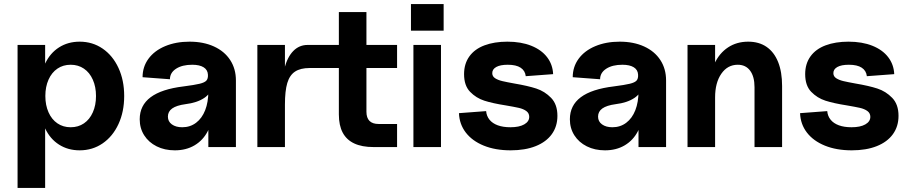

<svg xmlns="http://www.w3.org/2000/svg" viewBox="-20 -720 4455 940"><path d="M177 -210V-290Q177 -357.3 201 -408.6Q225 -460 269 -488Q313 -516 370 -516Q433 -516 482.5 -482Q532 -448 560 -387.5Q588 -327 588 -250Q588 -173 560 -112.5Q532 -52 482.5 -18Q433 16 370 16Q313 16 269 -12Q225 -40 201 -91.4Q177 -142.7 177 -210ZM66 -500H201V200H66ZM450 -249.9Q450 -295 434.4 -329.9Q418.9 -364.9 390.9 -383.9Q363 -403 326 -403Q289 -403 261.1 -384Q233.1 -365 217.6 -330.1Q202 -295.3 202 -250.1Q202 -205 217.6 -170.1Q233.1 -135.1 261.1 -116.1Q289 -97 326 -97Q363 -97 390.9 -116Q418.9 -135 434.4 -169.9Q450 -204.7 450 -249.9Z M664 -136Q664 -204 717.5 -244Q771 -284 879 -297Q933 -304 957.5 -310Q982 -316 990.5 -325.5Q999 -335 998 -354Q997 -378 977 -390.5Q957 -403 921 -403Q872 -403 842 -383.5Q812 -364 812 -332L678 -342Q678 -393 707 -432.5Q736 -472 788.5 -494Q841 -516 908 -516Q976 -516 1027.5 -492.5Q1079 -469 1107 -426Q1135 -383 1135 -326V0H1000V-141L1020 -180Q1020 -122 997 -77.5Q974 -33 932.5 -8.5Q891 16 836 16Q786 16 747 -3.5Q708 -23 686 -57.5Q664 -92 664 -136ZM1000 -273V-318L1015 -298Q1015 -264 980 -240.5Q945 -217 888 -210Q844 -204 823 -189Q802 -174 802 -149Q802 -125 821.5 -111Q841 -97 872 -97Q911 -97 940 -119Q969 -141 984.5 -180.5Q1000 -220 1000 -273Z M1240 -500H1375V-314L1357 -245Q1357 -327 1372 -384Q1387 -441 1416 -470.5Q1445 -500 1486 -500H1578V-387H1496Q1451 -387 1424.5 -369.5Q1398 -352 1386.5 -313.5Q1375 -275 1375 -208V0H1240ZM1639 -160V-661H1774V-173Q1774 -143 1789 -128Q1804 -113 1834 -113H1924V0H1809Q1751.9 0 1714.3 -17.7Q1676.6 -35.3 1657.8 -70.7Q1639 -106 1639 -160ZM1531 -500H1924V-387H1531Z M2004 -500H2139V0H2004ZM1992 -700H2152V-570H1992Z M2227 -166 2360 -176Q2362 -152 2376.5 -134Q2391 -116 2417 -106.5Q2443 -97 2479 -97Q2522 -97 2546.5 -111Q2571 -125 2571 -148Q2571 -166 2556.5 -176.5Q2542 -187 2519.5 -192Q2497 -197 2456 -204Q2392 -214 2351.5 -227Q2311 -240 2281.5 -270.5Q2252 -301 2252 -357Q2252 -408 2278 -444Q2304 -480 2352 -498Q2400 -516 2464 -516Q2531 -516 2581 -496Q2631 -476 2658.5 -440Q2686 -404 2688 -357L2554 -347Q2551 -374 2529 -388.5Q2507 -403 2466 -403Q2429 -403 2409.5 -392Q2390 -381 2390 -362Q2390 -346 2404 -337Q2418 -328 2439 -323Q2460 -318 2499 -311Q2564 -300 2605.5 -286.5Q2647 -273 2678 -241Q2709 -209 2709 -153Q2709 -101 2681.5 -63Q2654 -25 2602.5 -4.5Q2551 16 2480 16Q2405 16 2348.5 -7Q2292 -30 2260.5 -71Q2229 -112 2227 -166Z M2770 -136Q2770 -204 2823.5 -244Q2877 -284 2985 -297Q3039 -304 3063.5 -310Q3088 -316 3096.5 -325.5Q3105 -335 3104 -354Q3103 -378 3083 -390.5Q3063 -403 3027 -403Q2978 -403 2948 -383.5Q2918 -364 2918 -332L2784 -342Q2784 -393 2813 -432.5Q2842 -472 2894.5 -494Q2947 -516 3014 -516Q3082 -516 3133.5 -492.5Q3185 -469 3213 -426Q3241 -383 3241 -326V0H3106V-141L3126 -180Q3126 -122 3103 -77.5Q3080 -33 3038.5 -8.5Q2997 16 2942 16Q2892 16 2853 -3.5Q2814 -23 2792 -57.5Q2770 -92 2770 -136ZM3106 -273V-318L3121 -298Q3121 -264 3086 -240.5Q3051 -217 2994 -210Q2950 -204 2929 -189Q2908 -174 2908 -149Q2908 -125 2927.5 -111Q2947 -97 2978 -97Q3017 -97 3046 -119Q3075 -141 3090.5 -180.5Q3106 -220 3106 -273Z M3592 -403Q3542 -403 3511.5 -359Q3481 -315 3481 -243L3455 -293Q3455 -359 3478.5 -409.5Q3502 -460 3544.5 -488Q3587 -516 3643 -516Q3696 -516 3733 -490.5Q3770 -465 3789.5 -416.5Q3809 -368 3809 -299V0H3674V-293Q3674 -345 3652.5 -374Q3631 -403 3592 -403ZM3346 -500H3481V0H3346Z M3897 -166 4030 -176Q4032 -152 4046.5 -134Q4061 -116 4087 -106.5Q4113 -97 4149 -97Q4192 -97 4216.5 -111Q4241 -125 4241 -148Q4241 -166 4226.5 -176.5Q4212 -187 4189.5 -192Q4167 -197 4126 -204Q4062 -214 4021.5 -227Q3981 -240 3951.5 -270.5Q3922 -301 3922 -357Q3922 -408 3948 -444Q3974 -480 4022 -498Q4070 -516 4134 -516Q4201 -516 4251 -496Q4301 -476 4328.5 -440Q4356 -404 4358 -357L4224 -347Q4221 -374 4199 -388.5Q4177 -403 4136 -403Q4099 -403 4079.5 -392Q4060 -381 4060 -362Q4060 -346 4074 -337Q4088 -328 4109 -323Q4130 -318 4169 -311Q4234 -300 4275.5 -286.5Q4317 -273 4348 -241Q4379 -209 4379 -153Q4379 -101 4351.5 -63Q4324 -25 4272.5 -4.5Q4221 16 4150 16Q4075 16 4018.5 -7Q3962 -30 3930.5 -71Q3899 -112 3897 -166Z"/></svg>

Font: Uncut Sans Variable
Style: Regular
Weight: 400
Designer: Kasper Nordkvist
Foundry: UNCUT.wtf
Version: Version 1.304;Glyphs 3.2 (3246)